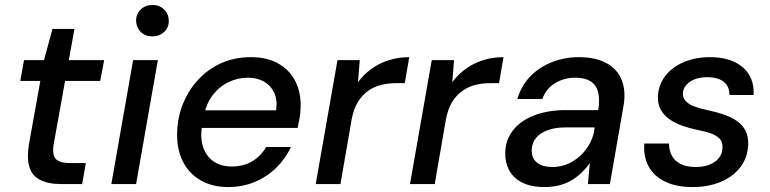

<svg xmlns="http://www.w3.org/2000/svg" viewBox="-20 -744 3112 776"><path d="M229 0Q175 0 142 -17Q109 -34 98.5 -70Q88 -106 97 -161L143 -417H62L77 -501H158L192 -627H281L258 -501H401L385 -417H243L197 -161Q190 -117 206 -101Q222 -85 261 -85H327L312 0Z M430 0 518 -501H618L530 0ZM597 -597Q567 -597 549 -615Q531 -633 530 -660Q530 -688 549 -706Q568 -724 597 -724Q624 -724 643 -706Q662 -688 662 -660Q663 -633 643.5 -615Q624 -597 597 -597Z M902 12Q838 12 790.5 -15.5Q743 -43 718.5 -92.5Q694 -142 696 -210Q698 -273 721 -328Q744 -383 784 -425Q824 -467 877 -490Q930 -513 994 -513Q1061 -513 1107 -486Q1153 -459 1175 -413Q1197 -367 1195 -311Q1195 -291 1191 -268Q1187 -245 1183 -227H771L783 -298H1096Q1102 -340 1088 -369.5Q1074 -399 1046.5 -414.5Q1019 -430 981 -430Q941 -430 903.5 -412Q866 -394 839 -358.5Q812 -323 803 -270L798 -241Q788 -191 800 -152.5Q812 -114 842 -92.5Q872 -71 917 -71Q965 -71 1000 -92.5Q1035 -114 1056 -150H1156Q1134 -103 1097 -66.5Q1060 -30 1010.5 -9Q961 12 902 12Z M1256 0 1344 -501H1434L1427 -412Q1450 -443 1481 -465.5Q1512 -488 1550.5 -500.5Q1589 -513 1634 -513L1616 -408H1583Q1550 -408 1521 -401Q1492 -394 1467.5 -376.5Q1443 -359 1426 -331Q1409 -303 1401 -260L1356 0Z M1637 0 1725 -501H1815L1808 -412Q1831 -443 1862 -465.5Q1893 -488 1931.5 -500.5Q1970 -513 2015 -513L1997 -408H1964Q1931 -408 1902 -401Q1873 -394 1848.5 -376.5Q1824 -359 1807 -331Q1790 -303 1782 -260L1737 0Z M2181 12Q2125 12 2089 -7Q2053 -26 2037 -57.5Q2021 -89 2022 -126Q2023 -179 2054 -218Q2085 -257 2140 -278Q2195 -299 2268 -299H2398Q2405 -344 2397 -373Q2389 -402 2366 -416Q2343 -430 2305 -430Q2260 -430 2223.5 -408Q2187 -386 2172 -344H2071Q2087 -398 2123.5 -435.5Q2160 -473 2211 -493Q2262 -513 2319 -513Q2388 -513 2432 -488.5Q2476 -464 2493.5 -418.5Q2511 -373 2499 -310L2445 0H2356L2364 -85Q2350 -65 2331.5 -47Q2313 -29 2290.5 -15.5Q2268 -2 2240.5 5Q2213 12 2181 12ZM2214 -69Q2246 -69 2275.5 -82Q2305 -95 2328 -117Q2351 -139 2365.5 -167.5Q2380 -196 2383 -226V-229H2264Q2223 -229 2192.5 -217.5Q2162 -206 2146 -186Q2130 -166 2129 -138Q2128 -105 2150 -87Q2172 -69 2214 -69Z M2779 12Q2713 12 2668 -10Q2623 -32 2601.5 -71.5Q2580 -111 2584 -164H2684Q2684 -138 2694.5 -116.5Q2705 -95 2729.5 -82Q2754 -69 2792 -69Q2825 -69 2849 -79Q2873 -89 2886.5 -106.5Q2900 -124 2900 -148Q2901 -170 2889 -183Q2877 -196 2854 -204.5Q2831 -213 2799 -219Q2768 -225 2738.5 -235.5Q2709 -246 2686.5 -261.5Q2664 -277 2651 -300Q2638 -323 2639 -354Q2641 -400 2668 -436Q2695 -472 2742.5 -492.5Q2790 -513 2850 -513Q2933 -513 2981 -473Q3029 -433 3026 -360H2928Q2929 -394 2905.5 -413Q2882 -432 2838 -432Q2795 -432 2768 -413Q2741 -394 2740 -366Q2740 -348 2752 -335Q2764 -322 2787 -313.5Q2810 -305 2843 -298Q2877 -291 2907 -280.5Q2937 -270 2959 -254.5Q2981 -239 2993 -216Q3005 -193 3004 -160Q3002 -107 2972.5 -68.5Q2943 -30 2893 -9Q2843 12 2779 12Z"/></svg>

Font: DM Sans 17pt Medium
Style: Italic
Weight: 500
Italic angle: -10°
Version: Version 4.004;gftools[0.9.30]